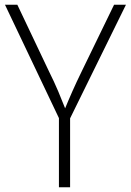

<svg xmlns="http://www.w3.org/2000/svg" viewBox="-20 -788 550 808"><path d="M228 0V-291L1 -768H53L185 -490Q208 -444 225.5 -402.5Q243 -361 259 -320H249Q267 -364 284.5 -403.5Q302 -443 324 -488L460 -768H510L275 -290V0Z"/></svg>

Font: Yaldevi ExtraLight
Style: Regular
Weight: 200
Designer: Sol Matas, Rajitha Manaperi, Kosala Senevirathne
Foundry: Mooniak
Version: Version 1.100